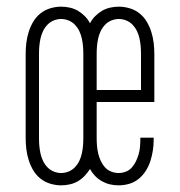

<svg xmlns="http://www.w3.org/2000/svg" viewBox="-20 -548 540 576"><path d="M163 8Q147 8 130.5 3Q114 -2 101 -12.5Q88 -23 79.5 -37.5Q71 -52 66 -68Q61 -84 59 -100.5Q57 -117 57 -134V-386Q57 -403 59 -419.5Q61 -436 66 -452Q71 -468 79.5 -482.5Q88 -497 101 -507.5Q114 -518 130.5 -523Q147 -528 163 -528Q177 -528 190 -525Q203 -522 214 -515.5Q225 -509 234.5 -499.5Q244 -490 250 -478Q256 -490 265.5 -499.5Q275 -509 286 -515.5Q297 -522 310 -525Q323 -528 337 -528Q353 -528 369.5 -523Q386 -518 399 -507.5Q412 -497 420.5 -482.5Q429 -468 434 -452Q439 -436 441 -419.5Q443 -403 443 -386V-242H270V-134Q270 -122 271 -110.5Q272 -99 274.5 -88Q277 -77 282 -66Q287 -55 294.5 -46.5Q302 -38 313 -33.5Q324 -29 336 -29Q347 -29 357.5 -33Q368 -37 375.5 -45.5Q383 -54 388 -64.5Q393 -75 396 -85.5Q399 -96 400 -107.5Q401 -119 401 -130V-135H441V-128Q441 -112 438.5 -96Q436 -80 431 -64.5Q426 -49 417 -35Q408 -21 395.5 -11Q383 -1 367.5 3.5Q352 8 336 8Q322 8 309.5 5Q297 2 285.5 -4.5Q274 -11 265 -20.5Q256 -30 250 -41Q243 -30 234 -20.5Q225 -11 214 -4.5Q203 2 190 5Q177 8 163 8ZM270 -278H403V-386Q403 -398 402 -409.5Q401 -421 398.5 -432.5Q396 -444 391 -454.5Q386 -465 378 -473.5Q370 -482 359 -486.5Q348 -491 337 -491Q325 -491 314 -486.5Q303 -482 295 -473.5Q287 -465 282 -454.5Q277 -444 274.5 -432.5Q272 -421 271 -409.5Q270 -398 270 -386ZM163 -29Q175 -29 186 -33.5Q197 -38 205 -46.5Q213 -55 218 -65.5Q223 -76 225.5 -87.5Q228 -99 229 -110.5Q230 -122 230 -134V-386Q230 -398 229 -409.5Q228 -421 225.5 -432.5Q223 -444 218 -454.5Q213 -465 205 -473.5Q197 -482 186 -486.5Q175 -491 163 -491Q152 -491 141 -486.5Q130 -482 122 -473.5Q114 -465 109 -454.5Q104 -444 101.5 -432.5Q99 -421 98 -409.5Q97 -398 97 -386V-134Q97 -122 98 -110.5Q99 -99 101.5 -87.5Q104 -76 109 -65.5Q114 -55 122 -46.5Q130 -38 141 -33.5Q152 -29 163 -29Z"/></svg>

Font: Iosevka Extralight
Style: Regular
Weight: 200
Monospace: yes
Designer: Belleve Invis
Foundry: Belleve Invis
Version: Version 32.0.1; ttfautohint (v1.8.4)